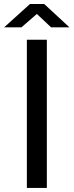

<svg xmlns="http://www.w3.org/2000/svg" viewBox="-38 -917 359 937"><path d="M190.6 -723V0H93.1V-723ZM142 -848.9 66.6 -783.5H-17.9L108.2 -897.4H177.8L301.1 -783.5H211.5Z"/></svg>

Font: Public Sans VF
Style: Regular
Weight: 400
Designer: Pablo Impallari, Rodrigo Fuenzalida (Modified by Dan O. Williams and USWDS)
Version: Version 1.003